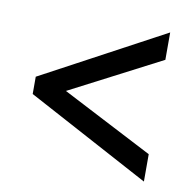

<svg xmlns="http://www.w3.org/2000/svg" viewBox="-56 -585 523 525"><g transform="rotate(10 205.5 -322.0)"><path d="M35 -298 376 -115V-191L123 -322L376 -453V-529L35 -346Z"/></g></svg>

Font: Noto Sans Devanagari UI ExtraCondensed
Style: Regular
Weight: 400
Width: 2
Designer: Jelle Bosma - Monotype Design Team
Foundry: Monotype Imaging Inc.
Version: Version 2.003